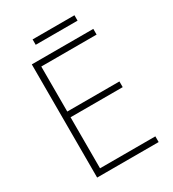

<svg xmlns="http://www.w3.org/2000/svg" viewBox="-198 -939 947 1049"><g transform="rotate(-30 275.5 -415.0)"><path d="M490 0H102V-714H490V-678H141V-394H470V-358H141V-36H490ZM438 -830V-796H174V-830Z"/></g></svg>

Font: Noto Sans Kannada ExtraLight
Style: Regular
Weight: 200
Designer: Jelle Bosma - Monotype Design Team
Foundry: Monotype Imaging Inc.
Version: Version 2.005; ttfautohint (v1.8.4.7-5d5b)